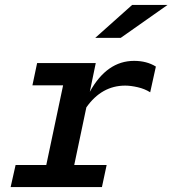

<svg xmlns="http://www.w3.org/2000/svg" viewBox="-20 -756 697 776"><path d="M23 0 43 -89H167L235 -411H111L130 -501H367L343 -385Q412 -510 522 -510Q573 -510 610 -487L587 -383Q565 -397 536.5 -403.5Q508 -410 486 -410Q391 -410 329 -322L280 -89H411L392 0ZM365 -603 514 -736H657L468 -603Z"/></svg>

Font: Red Hat Mono Medium
Style: Italic
Weight: 500
Italic angle: -12°
Monospace: yes
Designer: Pentagram, MCKL
Foundry: Pentagram, MCKL
Version: Version 1.023; ttfautohint (v1.8.3)